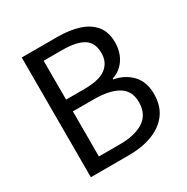

<svg xmlns="http://www.w3.org/2000/svg" viewBox="-167 -875 990 1018"><g transform="rotate(-30 328.5 -366.5)"><path d="M101 0V-733H318Q393 -733 449.5 -715Q506 -697 538 -658Q570 -619 570 -554Q570 -518 557.5 -485.5Q545 -453 521 -429.5Q497 -406 463 -395V-390Q528 -378 570 -334Q612 -290 612 -215Q612 -143 576.5 -95.5Q541 -48 478.5 -24Q416 0 334 0ZM193 -422H302Q397 -422 438 -454Q479 -486 479 -542Q479 -607 435.5 -633.5Q392 -660 306 -660H193ZM193 -74H321Q415 -74 468 -109Q521 -144 521 -218Q521 -287 469 -318.5Q417 -350 321 -350H193Z"/></g></svg>

Font: Noto Sans HK
Style: Regular
Weight: 400
Designer: Ryoko NISHIZUKA 西塚涼子 (kana, bopomofo & ideographs); Paul D. Hunt (Latin, Greek & Cyrillic); Sandoll Communications 산돌커뮤니
Foundry: Adobe
Version: Version 2.004-H2;hotconv 1.0.118;makeotfexe 2.5.65603